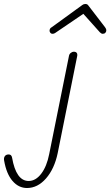

<svg xmlns="http://www.w3.org/2000/svg" viewBox="-190 -758 558 972"><path d="M76.2 -586.9Q68.8 -586.9 64.5 -592.5Q60.1 -598.1 61 -605Q62.5 -615.7 71.8 -620.1L227.1 -732.9Q233.4 -737.8 242.2 -737.8Q251.5 -737.8 255.9 -731.9L341.8 -620.1Q348.1 -612.3 348.1 -604Q348.1 -597.2 343.3 -592Q338.4 -586.9 330.1 -586.9Q323.2 -586.9 315.9 -594.2L231.9 -688L88.9 -590.8Q83 -586.9 76.2 -586.9ZM-53.2 193.8Q-95.7 193.8 -126.5 158.2Q-157.2 122.6 -168.9 56.2Q-171.9 42 -165.8 33Q-159.7 23.9 -146 23.9Q-131.8 23.9 -128.9 40Q-108.4 158.2 -44.9 158.2Q-9.3 158.2 18.8 121.3Q46.9 84.5 59.1 22L159.2 -475.1Q160.6 -483.9 168 -490Q175.3 -496.1 184.1 -496.1Q193.8 -496.1 198.2 -490.5Q202.6 -484.9 201.2 -476.1L102.1 17.1Q85.4 96.7 43 145.3Q0.5 193.8 -53.2 193.8Z"/></svg>

Font: Comic Neue Light
Style: Italic
Weight: 300
Italic angle: -12°
Designer: Craig Rozynski
Foundry: Craig Rozynski
Version: Version 2.003;hotconv 1.0.109;makeotfexe 2.5.65596